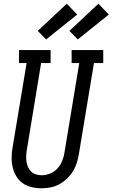

<svg xmlns="http://www.w3.org/2000/svg" viewBox="-20 -1004 605 1032"><path d="M202 8Q175 8 148.5 1.5Q122 -5 101 -20Q80 -35 67 -57.5Q54 -80 48 -105.5Q42 -131 42.5 -159Q43 -187 48 -214L123 -665H82V-735H252V-665H201L125 -203Q122 -187 121 -170.5Q120 -154 122 -138Q124 -122 130 -107.5Q136 -93 146.5 -82.5Q157 -72 172.5 -67Q188 -62 204 -62Q227 -62 250 -71.5Q273 -81 289.5 -99.5Q306 -118 315 -141Q324 -164 327 -187L406 -665H365V-735H535V-665H485L404 -176Q400 -152 392.5 -128Q385 -104 371.5 -82.5Q358 -61 339 -43Q320 -25 297.5 -13Q275 -1 250.5 3.5Q226 8 202 8ZM398 -792 353 -838 509 -984 565 -926ZM228 -792 183 -838 339 -984 395 -926Z"/></svg>

Font: Iosevka Gothic
Style: Italic
Weight: 400
Italic angle: -9°
Monospace: yes
Designer: Belleve Invis
Foundry: Belleve Invis
Version: Version 15.5.1; ttfautohint (v1.8.4)